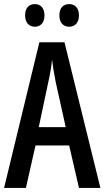

<svg xmlns="http://www.w3.org/2000/svg" viewBox="-20 -921 512 941"><path d="M103 -846C103 -809 123 -790 151 -790C178 -790 198 -809 198 -846C198 -882 178 -901 151 -901C123 -901 103 -883 103 -846ZM271 -846C271 -809 291 -790 319 -790C347 -790 367 -809 367 -846C367 -882 347 -901 319 -901C291 -901 271 -883 271 -846ZM367 0H472L296 -714H173L0 0H107L154 -208H319ZM253 -519 302 -298H170L217 -520C226 -558 232 -597 235 -629C239 -597 245 -559 253 -519Z"/></svg>

Font: Noto Sans Arabic UI XCn Md
Style: Regular
Weight: 500
Width: 2
Designer: Monotype Design Team, Nadine Chahine and Nizar Qandah
Foundry: Monotype Imaging Inc.
Version: Version 2.010